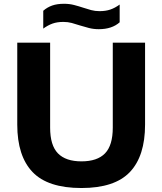

<svg xmlns="http://www.w3.org/2000/svg" viewBox="-20 -960 837 990"><path d="M400 9.5Q226.5 9.5 147.8 -73Q69 -155.5 69 -317.5V-740H238.5V-302Q238.5 -210.5 278.8 -169.2Q319 -128 400 -128Q481.5 -128 521.5 -169.2Q561.5 -210.5 561.5 -302V-740H728V-317.5Q728 -155.5 649.8 -73Q571.5 9.5 400 9.5ZM489.5 -809.5Q462 -809.5 438 -815.8Q414 -822 391.5 -829Q371 -836 350.2 -841.5Q329.5 -847 307 -847Q275 -847 251 -838.5Q227 -830 203 -812.5V-904.5Q223.5 -922.5 249 -931.5Q274.5 -940.5 310.5 -940.5Q338 -940.5 362 -934.2Q386 -928 408.5 -920.5Q429 -913.5 449.8 -908Q470.5 -902.5 493 -902.5Q525 -902.5 549 -910.8Q573 -919 597 -936.5V-845Q557 -809.5 489.5 -809.5Z"/></svg>

Font: Encode Sans SemiExpanded SemiExpanded
Style: Bold
Weight: 700
Width: 6
Designer: Multiple Designers
Foundry: Impallari Type
Version: Version 3.000; ttfautohint (v1.8.3) -l 8 -r 50 -G 200 -x 14 